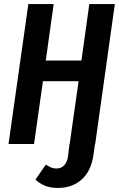

<svg xmlns="http://www.w3.org/2000/svg" viewBox="-20 -711 587 948"><path d="M547 -691 450 0H449L441 57Q429 135 382.5 176Q336 217 266 217Q228 217 202 206Q176 195 155 176L206 102Q223 112 233.5 116.5Q244 121 259 121Q282 121 297 105Q312 89 316 60L323 0H324L368 -310H192L148 0H22L120 -691H245L206 -412H382L421 -691Z"/></svg>

Font: Fira Sans Extra Condensed Medium
Style: Italic
Weight: 500
Width: 3
Italic angle: -8°
Designer: Carrois Corporate & Edenspiekermann AG
Foundry: Carrois Corporate GbR & Edenspiekermann AG
Version: Version 4.203